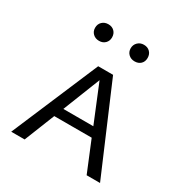

<svg xmlns="http://www.w3.org/2000/svg" viewBox="-156 -776 847 893"><g transform="rotate(30 267.5 -329.5)"><path d="M125 -614Q125 -634 138 -646.5Q151 -659 171 -659Q191 -659 203.5 -646.5Q216 -634 216 -614Q216 -595 203.5 -582.5Q191 -570 171 -570Q151 -570 138 -582.5Q125 -595 125 -614ZM316 -614Q316 -633 329 -646Q342 -659 362 -659Q382 -659 394.5 -646.5Q407 -634 407 -614Q407 -594 394.5 -582Q382 -570 362 -570Q342 -570 329 -582.5Q316 -595 316 -614ZM367 -163H166L101 0H29L227 -466H307L506 0H434ZM347 -213 265 -413 186 -213Z"/></g></svg>

Font: Ysabeau SC
Style: Regular
Weight: 400
Designer: Christian Thalmann (Catharsis Fonts)
Version: Version 0.003